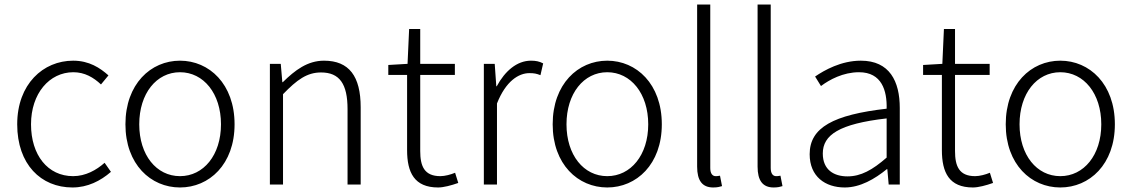

<svg xmlns="http://www.w3.org/2000/svg" viewBox="-20 -815 5000 848"><path d="M300 13C367 13 424 -16 470 -56L442 -96C406 -64 358 -37 303 -37C191 -37 117 -130 117 -266C117 -402 198 -496 304 -496C354 -496 393 -473 426 -442L459 -482C422 -515 374 -547 303 -547C171 -547 56 -444 56 -266C56 -89 161 13 300 13Z M775 13C904 13 1016 -89 1016 -266C1016 -444 904 -547 775 -547C646 -547 534 -444 534 -266C534 -89 646 13 775 13ZM775 -37C671 -37 595 -130 595 -266C595 -402 671 -496 775 -496C879 -496 956 -402 956 -266C956 -130 879 -37 775 -37Z M1172 0H1230V-399C1292 -463 1336 -495 1398 -495C1480 -495 1515 -444 1515 -333V0H1573V-341C1573 -478 1522 -547 1411 -547C1338 -547 1283 -505 1229 -452H1227L1220 -533H1172Z M1915 13C1939 13 1973 4 2004 -7L1990 -52C1971 -44 1945 -37 1925 -37C1854 -37 1836 -81 1836 -148V-484H1989V-533H1836V-687H1787L1780 -533L1695 -528V-484H1778V-152C1778 -53 1810 13 1915 13Z M2117 0H2175V-358C2214 -457 2271 -492 2318 -492C2339 -492 2349 -490 2367 -483L2379 -535C2362 -544 2346 -547 2325 -547C2263 -547 2210 -501 2174 -434H2172L2165 -533H2117Z M2662 13C2791 13 2903 -89 2903 -266C2903 -444 2791 -547 2662 -547C2533 -547 2421 -444 2421 -266C2421 -89 2533 13 2662 13ZM2662 -37C2558 -37 2482 -130 2482 -266C2482 -402 2558 -496 2662 -496C2766 -496 2843 -402 2843 -266C2843 -130 2766 -37 2662 -37Z M3130 13C3149 13 3159 10 3169 7L3160 -39C3149 -37 3145 -37 3141 -37C3127 -37 3117 -48 3117 -73V-795H3059V-79C3059 -17 3082 13 3130 13Z M3397 13C3416 13 3426 10 3436 7L3427 -39C3416 -37 3412 -37 3408 -37C3394 -37 3384 -48 3384 -73V-795H3326V-79C3326 -17 3349 13 3397 13Z M3711 13C3779 13 3843 -24 3897 -68H3899L3905 0H3954V-338C3954 -456 3909 -547 3782 -547C3695 -547 3621 -505 3580 -477L3606 -435C3643 -463 3704 -496 3774 -496C3875 -496 3898 -414 3896 -335C3661 -308 3556 -252 3556 -134C3556 -35 3625 13 3711 13ZM3723 -36C3664 -36 3614 -64 3614 -137C3614 -219 3686 -268 3896 -292V-119C3833 -64 3782 -36 3723 -36Z M4277 13C4301 13 4335 4 4366 -7L4352 -52C4333 -44 4307 -37 4287 -37C4216 -37 4198 -81 4198 -148V-484H4351V-533H4198V-687H4149L4142 -533L4057 -528V-484H4140V-152C4140 -53 4172 13 4277 13Z M4663 13C4792 13 4904 -89 4904 -266C4904 -444 4792 -547 4663 -547C4534 -547 4422 -444 4422 -266C4422 -89 4534 13 4663 13ZM4663 -37C4559 -37 4483 -130 4483 -266C4483 -402 4559 -496 4663 -496C4767 -496 4844 -402 4844 -266C4844 -130 4767 -37 4663 -37Z"/></svg>

Font: Noto Sans JP Light
Style: Regular
Weight: 300
Designer: Ryoko NISHIZUKA (kana & ideographs); Paul D. Hunt (Latin, Greek & Cyrillic); Wenlong ZHANG (bopomofo); Sandoll Communica
Foundry: Adobe Systems Incorporated
Version: Version 1.004;PS 1.004;hotconv 1.0.82;makeotf.lib2.5.63406